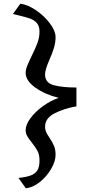

<svg xmlns="http://www.w3.org/2000/svg" viewBox="-20 -800 534 1040"><path d="M119 -405Q119 -422 127 -442.5Q135 -463 152 -498Q173 -540 183.5 -569.5Q194 -599 194 -629Q194 -658 180 -674.5Q166 -691 144 -699Q122 -707 80 -717Q60 -721 50 -724L90 -780Q130 -775 175 -744.5Q220 -714 250.5 -673Q281 -632 281 -599Q281 -570 272.5 -541.5Q264 -513 248 -477Q224 -422 224 -397Q224 -351 271.5 -338.5Q319 -326 392 -326H394V-224Q329 -213 276.5 -186.5Q224 -160 224 -113Q224 -98 230 -84.5Q236 -71 248 -54Q264 -30 272.5 -10Q281 10 281 39Q281 73 257.5 114Q234 155 197 185Q160 215 120 220L80 164Q124 159 147.5 150Q171 141 182.5 122.5Q194 104 194 69Q194 39 183.5 18.5Q173 -2 152 -28Q135 -49 127 -63.5Q119 -78 119 -95Q119 -124 144 -158.5Q169 -193 210.5 -223.5Q252 -254 298 -270Q224 -288 171.5 -325.5Q119 -363 119 -405Z"/></svg>

Font: TMT Limkin
Style: Regular
Weight: 400
Designer: Gabriel Drozdov
Version: Version 1.000;Glyphs 3.1.2 (3151)